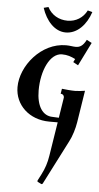

<svg xmlns="http://www.w3.org/2000/svg" viewBox="-58 -603 481 931"><g transform="rotate(5 182.0 -137.5)"><path d="M237.1 -508.8C194.6 -508.8 158.2 -529.8 139.4 -566.9L116.7 -561C137 -499 179.2 -451.2 233.2 -451.2C289.1 -451.2 333 -498.5 353.5 -561L330.8 -566.9C312.5 -530.5 277.8 -508.8 237.1 -508.8ZM23.7 -167.2C23.7 -80.6 94 -13.7 191.7 -13.7H232.7L206.5 151.6C201.2 185.8 191.9 214.1 176 244.9L159.9 275.9L160.4 281.7L180.7 291.7L185.8 289.3L296.1 73.7C310.5 47.4 322.3 6.8 326.7 -21.5L351.3 -177.7C339.4 -175.5 314.2 -172.9 302.7 -172.9C283.7 -172.9 255.4 -175.8 239 -177.7L235.1 -153.3C244.9 -153.3 252 -146.2 252 -137C252 -136 251.7 -134.3 250.7 -127.9L236.3 -36.4L206.3 -37.8C156.2 -37.8 127.2 -85 127.2 -160.4C127.2 -256.3 166.3 -344 225.1 -344C251 -344 269.3 -337.2 290.3 -326.9L282.5 -311.3L306.9 -297.9L363.3 -411.6L338.6 -424.6C322.3 -392.8 306.4 -386 287.8 -386C281.2 -386 274.4 -386.7 267.1 -387.7C259.8 -388.7 250 -389.6 240.5 -389.6C120.4 -389.6 23.7 -271 23.7 -167.2Z"/></g></svg>

Font: RisaltypS01
Style: Medium
Weight: 500
Italic angle: -9°
Designer: gluk
Foundry: gluk
Version: Version 0.24